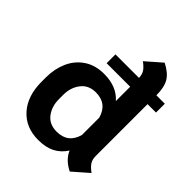

<svg xmlns="http://www.w3.org/2000/svg" viewBox="-211 -876 1015 1015"><g transform="rotate(45 296.5 -369.0)"><path d="M520 -531V-145Q520 -118 530.5 -101Q541 -84 568 -64L481 12Q423 -17 402 -66Q377 -27 339 -7.5Q301 12 245 12Q151 12 95.5 -50.5Q40 -113 40 -219V-251Q40 -314 63 -366.5Q86 -419 132.5 -450.5Q179 -482 245 -482Q339 -482 390 -424V-531H214V-597H390Q389 -622 378.5 -638.5Q368 -655 342 -674L429 -750Q480 -724 500 -690.5Q520 -657 520 -597H583V-531ZM390 -300Q367 -382 283 -382Q229 -382 199.5 -343.5Q170 -305 170 -251V-219Q170 -164 199 -126Q228 -88 283 -88Q367 -88 390 -170Z"/></g></svg>

Font: KoHo
Style: Bold
Weight: 700
Designer: Cadson Demak & Katatrad Team
Foundry: Cadson Demak Co.,Ltd.
Version: Version 1.000; ttfautohint (v1.6)